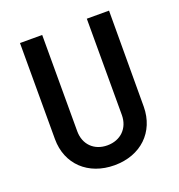

<svg xmlns="http://www.w3.org/2000/svg" viewBox="-129 -808 864 926"><g transform="rotate(-20 303.5 -345.0)"><path d="M303 10C438 10 530 -78 531 -207L532 -700H418V-206C418 -138 371 -92 303 -92C235 -92 189 -138 189 -206V-700H75V-207C75 -78 168 10 303 10Z"/></g></svg>

Font: Finlandica Medium
Style: Regular
Weight: 500
Designer: Niklas Ekholm, Juho Hiilivirta, Jaakko Suomalainen
Foundry: Helsinki Type Studio
Version: Version 2.000;Glyphs 3.2 (3202)